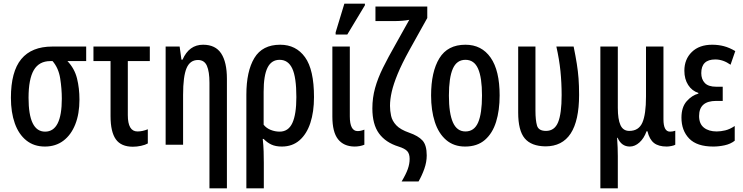

<svg xmlns="http://www.w3.org/2000/svg" viewBox="-20 -796 4086 1056"><path d="M227 10Q167 10 125 -23.5Q83 -57 61.5 -117.5Q40 -178 40 -258Q40 -402 97 -471Q154 -540 268 -540H454V-460H351Q390 -419 403.5 -365Q417 -311 417 -248Q417 -170 394 -112Q371 -54 328.5 -22Q286 10 227 10ZM228 -72Q320 -72 320 -253Q320 -308 311 -365Q302 -422 269 -460H257Q195 -460 166 -410.5Q137 -361 137 -258Q137 -72 228 -72Z M711 11Q646 11 617 -30Q588 -71 588 -157V-460H494V-540H804V-460H683V-163Q683 -73 736 -73Q750 -73 764 -76Q778 -79 793 -85V-7Q779 1 756 6Q733 11 711 11Z M1132 240V-341Q1132 -402 1118 -434Q1104 -466 1069 -466Q1025 -466 1006 -421Q987 -376 987 -274V0H891V-540H968L978 -468H984Q1020 -550 1097 -550Q1165 -550 1196.5 -502Q1228 -454 1228 -363V240Z M1335 240V-275Q1335 -404 1379 -477Q1423 -550 1521 -550Q1608 -550 1657.5 -481.5Q1707 -413 1707 -262Q1707 -181 1687 -120Q1667 -59 1627.5 -24.5Q1588 10 1530 10Q1496 10 1472.5 -1Q1449 -12 1430 -32H1425Q1429 3 1430 37Q1431 71 1431 100V240ZM1518 -72Q1566 -72 1588 -119.5Q1610 -167 1610 -262Q1610 -371 1587.5 -419Q1565 -467 1518 -467Q1473 -467 1451.5 -424Q1430 -381 1430 -291V-110Q1445 -91 1469 -81.5Q1493 -72 1518 -72Z M1929 10Q1870 9 1839 -30.5Q1808 -70 1808 -155V-540H1904V-156Q1904 -75 1947 -75Q1964 -75 1984 -83V0Q1960 10 1929 10ZM1826 -606V-618L1874 -776H1987V-767L1890 -606Z M2189 202Q2213 162 2223 133.5Q2233 105 2233 78Q2233 50 2220 35.5Q2207 21 2172 10Q2101 -12 2064.5 -62Q2028 -112 2028 -200Q2028 -258 2043 -312Q2058 -366 2086.5 -423.5Q2115 -481 2155 -551L2231 -687Q2197 -680 2143 -680H2045V-760H2330V-697L2232 -521Q2190 -445 2167 -389Q2144 -333 2134.5 -291Q2125 -249 2125 -214Q2125 -187 2131 -159Q2137 -131 2159.5 -107Q2182 -83 2231 -66Q2280 -49 2303.5 -23.5Q2327 2 2327 59Q2327 95 2314 132Q2301 169 2282 202Z M2728 -271Q2728 -189 2708.5 -126Q2689 -63 2647 -26.5Q2605 10 2538 10Q2476 10 2434 -26Q2392 -62 2371.5 -125.5Q2351 -189 2351 -271Q2351 -401 2396.5 -475.5Q2442 -550 2540 -550Q2629 -550 2678.5 -479Q2728 -408 2728 -271ZM2449 -270Q2449 -173 2471 -123Q2493 -73 2540 -73Q2588 -73 2609.5 -122Q2631 -171 2631 -271Q2631 -369 2609.5 -418Q2588 -467 2540 -467Q2492 -467 2470.5 -418Q2449 -369 2449 -270Z M2980 9Q2902 8 2866 -35Q2830 -78 2830 -177V-540H2925V-187Q2925 -135 2933.5 -105.5Q2942 -76 2983 -76Q3030 -76 3049.5 -123.5Q3069 -171 3069 -273Q3069 -341 3062.5 -405Q3056 -469 3040 -540H3135Q3146 -486 3152.5 -445Q3159 -404 3162 -364.5Q3165 -325 3165 -274Q3165 9 2980 9Z M3282 240V-540H3378V-203Q3378 -140 3392.5 -108Q3407 -76 3441 -76Q3493 -76 3513 -121.5Q3533 -167 3533 -265V-540H3629V-140Q3629 -72 3665 -72Q3680 -72 3694 -77V0Q3688 4 3673 7Q3658 10 3647 10Q3602 10 3577 -9.5Q3552 -29 3541 -74H3536Q3522 -35 3497 -12.5Q3472 10 3444 10Q3398 10 3377 -38H3374Q3376 -11 3377 14.5Q3378 40 3378 63V240Z M3903 10Q3813 10 3770.5 -34Q3728 -78 3728 -149Q3728 -207 3757 -239.5Q3786 -272 3821 -281V-285Q3786 -296 3765 -328.5Q3744 -361 3744 -407Q3744 -470 3785 -510Q3826 -550 3897 -550Q3931 -550 3961.5 -542Q3992 -534 4024 -515L3998 -440Q3957 -469 3914 -469Q3837 -469 3837 -394Q3837 -360 3856.5 -339.5Q3876 -319 3919 -319H3955V-241H3919Q3825 -241 3825 -158Q3825 -115 3851.5 -94Q3878 -73 3922 -73Q3944 -73 3969 -79Q3994 -85 4021 -103V-22Q3998 -4 3966 3Q3934 10 3903 10Z"/></svg>

Font: Noto Sans ExtraCondensed Medium
Style: Regular
Weight: 500
Width: 2
Designer: Monotype Design Team
Foundry: Monotype Imaging Inc.
Version: Version 2.013; ttfautohint (v1.8.4.7-5d5b)